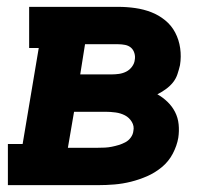

<svg xmlns="http://www.w3.org/2000/svg" viewBox="-20 -540 640 560"><path d="M3 0V-120H46L93 -400H65V-520H325Q350 -520 374.5 -516.5Q399 -513 421 -504.5Q443 -496 461.5 -481Q480 -466 491 -445Q502 -424 505.5 -399.5Q509 -375 505 -350Q502 -337 497.5 -323.5Q493 -310 484 -299Q475 -288 463 -279.5Q451 -271 439 -265Q455 -256 468.5 -243Q482 -230 490.5 -213.5Q499 -197 501 -177.5Q503 -158 500 -138Q496 -115 484 -92Q472 -69 452 -52.5Q432 -36 409 -26Q386 -16 362 -10Q338 -4 314 -2Q290 0 266 0ZM214 -323H306Q316 -323 327 -324.5Q338 -326 348 -331Q358 -336 365 -345.5Q372 -355 373 -365Q375 -375 372 -385Q369 -395 362 -401Q355 -407 345 -409Q335 -411 325 -411H228ZM178 -109H266Q276 -109 286 -109.5Q296 -110 306 -112Q316 -114 326 -117Q336 -120 345.5 -125Q355 -130 361.5 -139Q368 -148 369 -158Q372 -172 364.5 -184.5Q357 -197 344.5 -203.5Q332 -210 317 -212Q302 -214 287 -214H196Z"/></svg>

Font: Iosevka Etoile Heavy Oblique
Style: Regular
Weight: 900
Italic angle: -9°
Designer: Belleve Invis
Foundry: Belleve Invis
Version: Version 15.5.2; ttfautohint (v1.8.4)